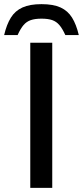

<svg xmlns="http://www.w3.org/2000/svg" viewBox="-57 -906 400 926"><path d="M89 0V-700H195V0ZM-37 -737Q-25 -788 -4.5 -821Q16 -854 51.5 -870Q87 -886 143 -886Q200 -886 235 -870Q270 -854 290.5 -821Q311 -788 323 -737H258Q244 -768 229.5 -785Q215 -802 195 -809Q175 -816 143 -816Q112 -816 91.5 -809Q71 -802 56.5 -785Q42 -768 28 -737Z"/></svg>

Font: REM
Style: Regular
Weight: 400
Designer: Octavio Pardo
Foundry: Ashler Design
Version: Version 1.005;gftools[0.9.28]